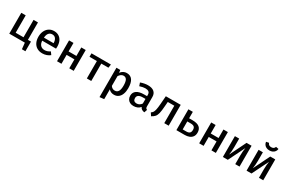

<svg xmlns="http://www.w3.org/2000/svg" viewBox="172 -2447 6425 4319"><g transform="rotate(30 3384.5 -287.0)"><path d="M514.4 -541.5V-89.2H593.8V161.5H503.1L486.2 0H81.5V-541.5H195.9V-89.7H400V-541.5Z M802.1 -233.8Q806.7 -154.4 846.9 -114.9Q887.2 -75.4 949.7 -75.4Q988.2 -75.4 1022.1 -87.2Q1055.9 -99 1091.8 -122.6L1141.5 -53.8Q1103.1 -22.1 1051.8 -4.1Q1000.5 13.8 944.1 13.8Q861.5 13.8 802.6 -21.8Q743.6 -57.4 713.3 -121.5Q683.1 -185.6 683.1 -270.3Q683.1 -351.8 713.1 -416.7Q743.1 -481.5 799 -518.7Q854.9 -555.9 930.3 -555.9Q1001.5 -555.9 1054.1 -523.3Q1106.7 -490.8 1135.1 -429.7Q1163.6 -368.7 1163.6 -285.1Q1163.6 -256.9 1161 -233.8ZM801.5 -312.3H1052.3Q1050.8 -388.7 1019.5 -429.7Q988.2 -470.8 931.3 -470.8Q875.4 -470.8 841 -431Q806.7 -391.3 801.5 -312.3Z M1754.9 0H1640V-231.8H1436.9V0H1322.1V-541.5H1436.9V-321H1640V-541.5H1754.9Z M1904.6 -541.5H2409.2L2395.9 -451.8H2211.3V0H2096.4V-451.8H1904.6Z M3013.8 -271.8Q3013.8 -187.7 2990 -123.3Q2966.2 -59 2919.2 -22.6Q2872.3 13.8 2805.1 13.8Q2720 13.8 2667.7 -46.2V208.2L2552.8 221V-541.5H2652.8L2660 -471.8Q2690.3 -513.3 2730.8 -534.6Q2771.3 -555.9 2816.9 -555.9Q3013.8 -555.9 3013.8 -271.8ZM2667.7 -389.7V-136.4Q2708.2 -75.9 2774.9 -75.9Q2833.8 -75.9 2863.6 -123.3Q2893.3 -170.8 2893.3 -271.3Q2893.3 -373.8 2866.7 -420.5Q2840 -467.2 2785.1 -467.2Q2749.2 -467.2 2719.7 -445.9Q2690.3 -424.6 2667.7 -389.7Z M3582.1 -132.8Q3582.1 -101.5 3591.5 -86.7Q3601 -71.8 3623.1 -64.6L3597.4 13.3Q3555.9 8.7 3527.7 -9.2Q3499.5 -27.2 3485.1 -61.5Q3455.9 -24.6 3410.8 -5.4Q3365.6 13.8 3312.3 13.8Q3257.9 13.8 3217.7 -7.2Q3177.4 -28.2 3155.9 -66.2Q3134.4 -104.1 3134.4 -154.4Q3134.4 -240 3201.3 -286.2Q3268.2 -332.3 3391.8 -332.3H3469.2V-367.7Q3469.2 -419 3438.5 -442.6Q3407.7 -466.2 3348.7 -466.2Q3320.5 -466.2 3282.6 -459Q3244.6 -451.8 3204.6 -437.9L3176.4 -519Q3225.6 -537.4 3274.4 -546.7Q3323.1 -555.9 3366.2 -555.9Q3473.3 -555.9 3527.7 -508.7Q3582.1 -461.5 3582.1 -374.4ZM3469.2 -141V-260.5H3405.6Q3327.2 -260.5 3291 -234.6Q3254.9 -208.7 3254.9 -159.5Q3254.9 -115.9 3278.2 -93.3Q3301.5 -70.8 3347.2 -70.8Q3382.6 -70.8 3415.6 -89.5Q3448.7 -108.2 3469.2 -141Z M4222.1 -541.5V0H4107.2V-452.3H3937.9L3928.7 -338.5Q3920.5 -215.4 3904.9 -150.5Q3889.2 -85.6 3859.5 -50.5Q3829.7 -15.4 3772.8 14.9L3724.6 -58.5Q3753.8 -77.9 3770.5 -101.5Q3787.2 -125.1 3799.5 -178.5Q3811.8 -231.8 3819.5 -333.3L3835.4 -541.5Z M4536.9 -541.5V-374.4H4624.6Q4749.2 -374.4 4806.4 -326.9Q4863.6 -279.5 4863.6 -188.7Q4863.6 -123.1 4833.3 -80.8Q4803.1 -38.5 4752.1 -19.2Q4701 0 4637.4 0H4422.1V-541.5ZM4536.9 -292.3V-85.1H4632.8Q4686.2 -85.1 4714.6 -109Q4743.1 -132.8 4743.1 -189.2Q4743.1 -242.6 4716.2 -267.4Q4689.2 -292.3 4624.1 -292.3Z M5447.2 0H5332.3V-231.8H5129.2V0H5014.4V-541.5H5129.2V-321H5332.3V-541.5H5447.2Z M6062.6 -541.5V0H5951.3V-222.6Q5951.3 -279 5955.9 -332.1Q5960.5 -385.1 5968.2 -426.7L5757.9 0H5629.7V-541.5H5741V-318.5Q5741 -262.6 5736.4 -208.5Q5731.8 -154.4 5723.6 -116.4L5932.3 -541.5Z M6677.9 -541.5V0H6566.7V-222.6Q6566.7 -279 6571.3 -332.1Q6575.9 -385.1 6583.6 -426.7L6373.3 0H6245.1V-541.5H6356.4V-318.5Q6356.4 -262.6 6351.8 -208.5Q6347.2 -154.4 6339 -116.4L6547.7 -541.5ZM6299.5 -781.5 6370.3 -795.4Q6380 -763.6 6402.1 -748.7Q6424.1 -733.8 6460.5 -733.8Q6533.8 -733.8 6552.3 -795.4L6623.1 -781.5Q6619 -743.1 6597.7 -713.1Q6576.4 -683.1 6541 -666.4Q6505.6 -649.7 6460.5 -649.7Q6415.4 -649.7 6380.3 -666.4Q6345.1 -683.1 6324.4 -713.1Q6303.6 -743.1 6299.5 -781.5Z"/></g></svg>

Font: Fira Code Fixed Medium
Style: Regular
Weight: 500
Monospace: yes
Designer: Carrois Corporate, Edenspiekermann AG, Nikita Prokopov
Foundry: Carrois Corporate, Edenspiekermann AG, Nikita Prokopov
Version: Version 5.002